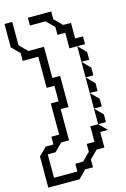

<svg xmlns="http://www.w3.org/2000/svg" viewBox="-140 -828 702 1071"><g transform="rotate(-15 211.5 -292.5)"><path d="M315 -540V-630H270V-675L225 -720H135V-765H270V-720L315 -675H360V-585H405V-540ZM360 -450V-540L405 -495V-450ZM360 -360V-450L405 -405V-360ZM360 -270V-360L405 -315V-270ZM360 -180V-270L405 -225V-180ZM360 -90V-180L405 -135V-90ZM0 0 45 -45H90V-90H135V-270H180V-360H135V-540H45V-585L0 -630V-765H45V-630L90 -585H180V-405H225V-225H180V-45H135L90 0H45V135H180V90H225L270 45V0H315V-90H360L405 -45H360V45H315L270 90V135H225L180 180H0Z"/></g></svg>

Font: Rubik Iso
Style: Regular
Weight: 400
Designer: Hubert and Fischer, NaN
Foundry: Hubert and Fischer, NaN
Version: Version 2.200